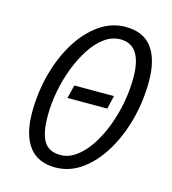

<svg xmlns="http://www.w3.org/2000/svg" viewBox="-107 -792 798 890"><g transform="rotate(15 292.0 -347.0)"><path d="M239 10Q154 10 112 -47Q70 -104 70 -209Q70 -306 94 -395Q118 -484 161 -553.5Q204 -623 262 -663.5Q320 -704 387 -704Q473 -704 514.5 -648Q556 -592 556 -488Q556 -391 532 -302Q508 -213 465 -142.5Q422 -72 364.5 -31Q307 10 239 10ZM247 -52Q286 -52 321.5 -77.5Q357 -103 386.5 -147Q416 -191 437.5 -247Q459 -303 470.5 -364Q482 -425 482 -485Q482 -642 379 -642Q339 -642 303.5 -616.5Q268 -591 239 -547Q210 -503 188.5 -447.5Q167 -392 155.5 -331.5Q144 -271 144 -212Q144 -131 167.5 -91.5Q191 -52 247 -52ZM211 -316 227 -380H417L402 -316Z"/></g></svg>

Font: Ubuntu Sans Condensed
Style: Italic
Weight: 400
Width: 3
Italic angle: -13.5°
Designer: Dalton Maag Ltd
Foundry: Dalton Maag Ltd
Version: Version 1.006; ttfautohint (v1.8.4.7-5d5b)